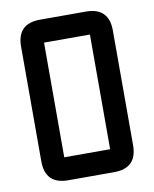

<svg xmlns="http://www.w3.org/2000/svg" viewBox="-79 -744 646 805"><g transform="rotate(-10 244.0 -342.0)"><path d="M341.8 0H146.5Q48.8 0 48.8 -97.7V-585.9Q48.8 -683.6 146.5 -683.6H341.8Q439.5 -683.6 439.5 -585.9V-97.7Q439.5 0 341.8 0ZM341.8 -97.7V-585.9H146.5V-97.7Z"/></g></svg>

Font: BabelStone Runic Staveless Rule
Style: Regular
Weight: 400
Designer: Andrew West
Foundry: BabelStone
Version: Version 3.002 March 14, 2022